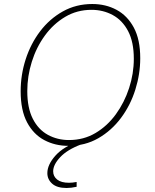

<svg xmlns="http://www.w3.org/2000/svg" viewBox="-20 -720 774 957"><path d="M321 7Q255 7 201 -21.5Q147 -50 115 -110Q83 -170 83 -265Q83 -347 108 -424.5Q133 -502 180 -564Q227 -626 293 -663Q359 -700 440 -700Q507 -700 561 -671Q615 -642 647 -582.5Q679 -523 679 -430Q679 -351 654.5 -273Q630 -195 583 -132Q536 -69 470 -31Q404 7 321 7ZM324 -22Q397 -22 456 -57Q515 -92 557.5 -150.5Q600 -209 623.5 -281Q647 -353 647 -427Q647 -511 618.5 -565Q590 -619 542 -645Q494 -671 436 -671Q364 -671 305 -636Q246 -601 203.5 -542.5Q161 -484 138.5 -412Q116 -340 116 -266Q116 -182 143.5 -128Q171 -74 218.5 -48Q266 -22 324 -22ZM312 217Q264 217 240 195.5Q216 174 216 143Q216 101 256 56Q296 11 374 -16L384 0Q315 26 280 63.5Q245 101 245 134Q245 159 265 175Q285 191 324 191Q332 191 341.5 190Q351 189 362 187V211Q349 214 336 215.5Q323 217 312 217Z"/></svg>

Font: Bitter ExtraLight
Style: Italic
Weight: 200
Italic angle: -9°
Designer: Sol Matas, and Bitter project Authors
Foundry: Sol Matas
Version: Version 2.001